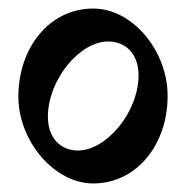

<svg xmlns="http://www.w3.org/2000/svg" viewBox="-20 -531 436 449"><path d="M198 -102C299 -102 372 -192 372 -307C372 -411 291 -511 198 -511C96 -511 23 -420 23 -305C23 -201 107 -102 198 -102ZM162 -179C123 -179 92 -207 92 -258C92 -343 165 -434 233 -434C274 -434 304 -405 304 -355C304 -269 229 -179 162 -179Z"/></svg>

Font: Noto Serif Devanagari Condensed Medium
Style: Regular
Weight: 500
Width: 3
Designer: Universal Thirst, Indian Type Foundry and the Monotype Design Team
Foundry: Monotype Imaging Inc.
Version: Version 2.004